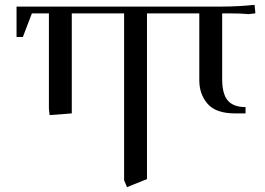

<svg xmlns="http://www.w3.org/2000/svg" viewBox="-20 -466 1088 789"><path d="M48 -314V-439H893Q956 -439 1026 -446L1029 -418V-411L1001 -408Q971 -411 924 -411H893V-141Q893 -80 916 -53Q939 -26 989 -26V0H946Q867 0 833 -39.5Q799 -79 799 -136V-411H584V270L502 303L490 275V-411H275V0L184 7L181 -19V-411H111L74 -314Z"/></svg>

Font: Dihjauti
Style: Bold
Weight: 700
Designer: T. Christopher White
Version: Version 3.0.0